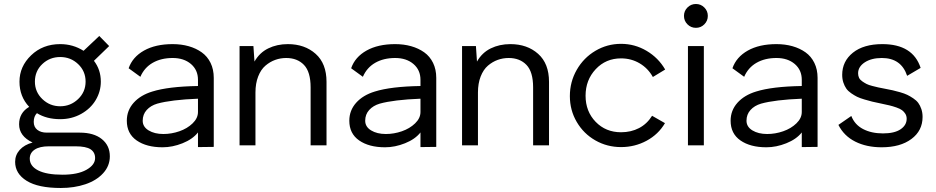

<svg xmlns="http://www.w3.org/2000/svg" viewBox="-20 -732 4716 967"><path d="M480 -550.8 529.8 -500 453.1 -425.8Q487.8 -380.9 487.8 -320.8Q487.8 -271.5 462.2 -228.3Q436.5 -185.1 388.9 -158.4Q341.3 -131.8 283.2 -131.8Q214.8 -131.8 166 -162.1Q149.9 -146 149.9 -118.2Q149.9 -92.3 168 -78.1Q186 -64 215.8 -64H381.8Q452.6 -64 492.9 -31.5Q533.2 1 533.2 55.2Q533.2 103.5 499.5 140.4Q465.8 177.2 409.9 196Q354 214.8 286.1 214.8Q172.4 214.8 114.3 178.7Q56.2 142.6 56.2 83Q56.2 48.8 79.3 22.9Q102.5 -2.9 144 -14.2Q76.2 -46.4 76.2 -106Q76.2 -164.1 127 -193.8Q78.1 -245.6 78.1 -320.8Q78.1 -397 136.7 -453.4Q195.3 -509.8 283.2 -509.8Q347.7 -509.8 400.9 -476.1ZM129.9 66.9Q129.9 104.5 172.1 126.2Q214.4 147.9 294.9 147.9Q371.1 147.9 415 123.3Q459 98.6 459 64Q459 35.2 436.3 20Q413.6 4.9 359.9 4.9H226.1Q179.7 4.9 154.8 21.5Q129.9 38.1 129.9 66.9ZM155.8 -320.8Q155.8 -269 193.4 -232.9Q231 -196.8 283.2 -196.8Q335.4 -196.8 373.3 -232.9Q411.1 -269 411.1 -320.8Q411.1 -373.5 373.5 -409.2Q335.9 -444.8 283.2 -444.8Q230.5 -444.8 193.1 -409.4Q155.8 -374 155.8 -320.8Z M849.6 -509.8Q893.1 -509.8 930.2 -499.3Q967.3 -488.8 995.8 -468.5Q1024.4 -448.2 1040.5 -415.3Q1056.6 -382.3 1056.6 -339.8V-94.2V7.8L977.1 8.8V-64.9Q950.2 -30.8 899.4 -10.5Q848.6 9.8 798.8 9.8Q717.8 9.8 668.2 -24.7Q618.7 -59.1 618.7 -124Q618.7 -175.8 653.1 -214.4Q687.5 -252.9 747.1 -271Q828.1 -296.4 977.1 -298.8V-330.1Q977.1 -379.4 941.7 -409.7Q906.2 -439.9 849.6 -439.9Q791.5 -439.9 749.3 -415.8Q707 -391.6 687 -345.2L627.9 -388.2Q647.5 -444.8 705.3 -477.3Q763.2 -509.8 849.6 -509.8ZM698.7 -124Q698.7 -93.3 728.5 -75.2Q758.3 -57.1 802.7 -57.1Q843.8 -57.1 883.3 -70.8Q922.9 -84.5 950 -110.6Q977.1 -136.7 977.1 -168V-234.9Q842.3 -229.5 772 -210Q738.8 -200.2 718.8 -178Q698.7 -155.8 698.7 -124Z M1429.7 -509.8Q1514.6 -509.8 1569.6 -460.9Q1624.5 -412.1 1624.5 -319.8V0H1544.4V-292Q1544.4 -370.1 1511 -405Q1477.5 -439.9 1421.4 -439.9Q1392.6 -439.9 1366.2 -430.4Q1339.8 -420.9 1316.9 -401.4Q1293.9 -381.8 1280.3 -346.9Q1266.6 -312 1266.6 -266.1V0H1186.5V-500H1256.3L1261.7 -421.9Q1287.1 -466.8 1331.1 -488.3Q1375 -509.8 1429.7 -509.8Z M1970.2 -509.8Q2013.7 -509.8 2050.8 -499.3Q2087.9 -488.8 2116.5 -468.5Q2145 -448.2 2161.1 -415.3Q2177.2 -382.3 2177.2 -339.8V-94.2V7.8L2097.7 8.8V-64.9Q2070.8 -30.8 2020 -10.5Q1969.2 9.8 1919.4 9.8Q1838.4 9.8 1788.8 -24.7Q1739.3 -59.1 1739.3 -124Q1739.3 -175.8 1773.7 -214.4Q1808.1 -252.9 1867.7 -271Q1948.7 -296.4 2097.7 -298.8V-330.1Q2097.7 -379.4 2062.3 -409.7Q2026.9 -439.9 1970.2 -439.9Q1912.1 -439.9 1869.9 -415.8Q1827.6 -391.6 1807.6 -345.2L1748.5 -388.2Q1768.1 -444.8 1825.9 -477.3Q1883.8 -509.8 1970.2 -509.8ZM1819.3 -124Q1819.3 -93.3 1849.1 -75.2Q1878.9 -57.1 1923.3 -57.1Q1964.4 -57.1 2003.9 -70.8Q2043.5 -84.5 2070.6 -110.6Q2097.7 -136.7 2097.7 -168V-234.9Q1962.9 -229.5 1892.6 -210Q1859.4 -200.2 1839.4 -178Q1819.3 -155.8 1819.3 -124Z M2550.3 -509.8Q2635.3 -509.8 2690.2 -460.9Q2745.1 -412.1 2745.1 -319.8V0H2665V-292Q2665 -370.1 2631.6 -405Q2598.1 -439.9 2542 -439.9Q2513.2 -439.9 2486.8 -430.4Q2460.4 -420.9 2437.5 -401.4Q2414.6 -381.8 2400.9 -346.9Q2387.2 -312 2387.2 -266.1V0H2307.1V-500H2377L2382.3 -421.9Q2407.7 -466.8 2451.7 -488.3Q2495.6 -509.8 2550.3 -509.8Z M2850.1 -248Q2850.1 -319.8 2884.8 -380.4Q2919.4 -440.9 2978.8 -476.1Q3038.1 -511.2 3107.9 -511.2Q3176.8 -511.2 3236.3 -476.1Q3295.9 -440.9 3330.1 -381.8L3268.1 -344.2Q3243.7 -388.2 3201.4 -413.1Q3159.2 -438 3107.9 -438Q3031.2 -438 2980.2 -383.5Q2929.2 -329.1 2929.2 -250Q2929.2 -170.9 2980 -118.4Q3030.8 -65.9 3107.9 -65.9Q3158.2 -65.9 3198.5 -86.9Q3238.8 -107.9 3264.2 -148.9L3329.1 -111.8Q3295.9 -55.2 3236.6 -23.2Q3177.2 8.8 3107.9 8.8Q3037.6 8.8 2978.5 -24.9Q2919.4 -58.6 2884.8 -117.7Q2850.1 -176.8 2850.1 -248Z M3527.3 -609.4Q3509.8 -591.8 3484.9 -591.8Q3460 -591.8 3442.4 -609.4Q3424.8 -627 3424.8 -651.9Q3424.8 -676.8 3442.4 -694.3Q3460 -711.9 3484.9 -711.9Q3509.8 -711.9 3527.3 -694.3Q3544.9 -676.8 3544.9 -651.9Q3544.9 -627 3527.3 -609.4ZM3444.8 0V-500H3524.9V0Z M3890.6 -509.8Q3934.1 -509.8 3971.2 -499.3Q4008.3 -488.8 4036.9 -468.5Q4065.4 -448.2 4081.5 -415.3Q4097.7 -382.3 4097.7 -339.8V-94.2V7.8L4018.1 8.8V-64.9Q3991.2 -30.8 3940.4 -10.5Q3889.6 9.8 3839.8 9.8Q3758.8 9.8 3709.2 -24.7Q3659.7 -59.1 3659.7 -124Q3659.7 -175.8 3694.1 -214.4Q3728.5 -252.9 3788.1 -271Q3869.1 -296.4 4018.1 -298.8V-330.1Q4018.1 -379.4 3982.7 -409.7Q3947.3 -439.9 3890.6 -439.9Q3832.5 -439.9 3790.3 -415.8Q3748 -391.6 3728 -345.2L3668.9 -388.2Q3688.5 -444.8 3746.3 -477.3Q3804.2 -509.8 3890.6 -509.8ZM3739.7 -124Q3739.7 -93.3 3769.5 -75.2Q3799.3 -57.1 3843.8 -57.1Q3884.8 -57.1 3924.3 -70.8Q3963.9 -84.5 3991 -110.6Q4018.1 -136.7 4018.1 -168V-234.9Q3883.3 -229.5 3813 -210Q3779.8 -200.2 3759.8 -178Q3739.7 -155.8 3739.7 -124Z M4420.4 9.8Q4344.2 9.8 4287.4 -18.8Q4230.5 -47.4 4202.6 -103L4267.6 -147.9Q4284.7 -104 4326.9 -82Q4369.1 -60.1 4426.8 -60.1Q4484.9 -60.1 4515.6 -80.8Q4546.4 -101.6 4546.4 -133.8Q4546.4 -147.9 4539.8 -158.7Q4533.2 -169.4 4523.4 -176.8Q4513.7 -184.1 4494.9 -190.7Q4476.1 -197.3 4459.7 -201.2Q4443.4 -205.1 4415.5 -210.9Q4388.7 -216.3 4372.8 -220.2Q4356.9 -224.1 4333.7 -231Q4310.5 -237.8 4296.6 -244.6Q4282.7 -251.5 4266.8 -262.5Q4251 -273.4 4242.2 -286.1Q4233.4 -298.8 4227.5 -316.4Q4221.7 -334 4221.7 -355Q4221.7 -423.3 4275.6 -466.6Q4329.6 -509.8 4423.8 -509.8Q4577.6 -509.8 4616.7 -390.1L4548.8 -350.1Q4519 -439.9 4421.4 -439.9Q4369.1 -439.9 4335.4 -418Q4301.8 -396 4301.8 -362.8Q4301.8 -350.1 4306.6 -340.1Q4311.5 -330.1 4322.8 -322.3Q4334 -314.5 4344.5 -309.1Q4355 -303.7 4373.3 -299.1Q4391.6 -294.4 4403.6 -291.7Q4415.5 -289.1 4436.5 -285.2Q4460.4 -280.8 4475.6 -277.3Q4490.7 -273.9 4512.9 -267.6Q4535.2 -261.2 4549.3 -254.4Q4563.5 -247.6 4579.6 -236.8Q4595.7 -226.1 4605 -213.4Q4614.3 -200.7 4620.4 -182.6Q4626.5 -164.6 4626.5 -143.1Q4626.5 -73.7 4570.3 -32Q4514.2 9.8 4420.4 9.8Z"/></svg>

Font: Human Sans
Style: Regular
Weight: 400
Designer: Tim Radville
Foundry: Continuum
Version: Version 1.000;FEAKit 1.0